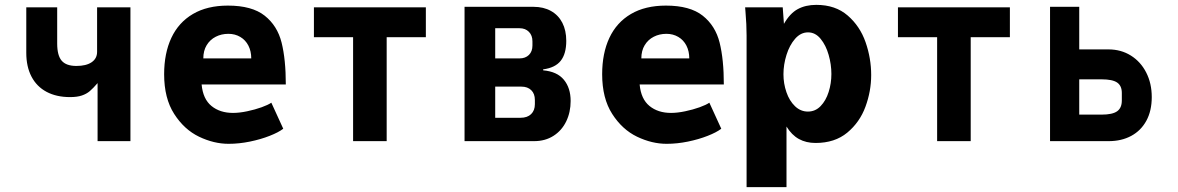

<svg xmlns="http://www.w3.org/2000/svg" viewBox="-20 -580 4840 789"><path d="M381 -238.5Q362.5 -217 349 -205.5Q335.5 -194 316.2 -187.5Q297 -181 268 -181Q212 -181 171.5 -202.5Q131 -224 109.5 -265Q88 -306 88 -363V-550H215V-401Q215 -352 233.5 -330.5Q252 -309 294 -309Q334 -309 356.5 -324.2Q379 -339.5 379 -367V-550H516V0H381Z M654.5 -275Q654.5 -361 684.2 -424.5Q714 -488 772.8 -522.5Q831.5 -557 916.5 -557Q1015.5 -557 1067.8 -515.5Q1120 -474 1137.2 -404.8Q1154.5 -335.5 1154.5 -233H808.5Q814 -173 849 -144.5Q884 -116 937.5 -116Q964 -116 996 -122.8Q1028 -129.5 1055 -139.2Q1082 -149 1095 -158L1144 -51Q1124.5 -36 1088.2 -21.8Q1052 -7.5 1007.2 1.8Q962.5 11 919.5 11Q859 11 798 -18.2Q737 -47.5 695.8 -111.8Q654.5 -176 654.5 -275ZM918.5 -441Q890 -441 866.5 -429Q843 -417 829.2 -394.2Q815.5 -371.5 815.5 -340H1012.5Q1012.5 -369.5 1000.8 -392.5Q989 -415.5 967.5 -428.2Q946 -441 918.5 -441Z M1431 -427H1270V-550H1730V-427H1569V0H1431Z M1889 -552H2172Q2213.5 -552 2244 -535Q2274.5 -518 2290.8 -486.5Q2307 -455 2307 -412Q2307 -359 2284.2 -330.2Q2261.5 -301.5 2212 -295V-291Q2269.5 -286 2297.2 -252.2Q2325 -218.5 2325 -165Q2325 -119 2306.8 -81.2Q2288.5 -43.5 2254.5 -21.8Q2220.5 0 2175 0H1889ZM2178 -152V-169Q2178 -195 2163 -209.5Q2148 -224 2123 -224H2015V-96H2119Q2147 -96 2162.5 -111Q2178 -126 2178 -152ZM2168 -393V-410Q2168 -434.5 2153.5 -449.2Q2139 -464 2115 -464H2015V-340H2115Q2139 -340 2153.5 -354.2Q2168 -368.5 2168 -393Z M2454.5 -275Q2454.5 -361 2484.2 -424.5Q2514 -488 2572.8 -522.5Q2631.5 -557 2716.5 -557Q2815.5 -557 2867.8 -515.5Q2920 -474 2937.2 -404.8Q2954.5 -335.5 2954.5 -233H2608.5Q2614 -173 2649 -144.5Q2684 -116 2737.5 -116Q2764 -116 2796 -122.8Q2828 -129.5 2855 -139.2Q2882 -149 2895 -158L2944 -51Q2924.5 -36 2888.2 -21.8Q2852 -7.5 2807.2 1.8Q2762.5 11 2719.5 11Q2659 11 2598 -18.2Q2537 -47.5 2495.8 -111.8Q2454.5 -176 2454.5 -275ZM2718.5 -441Q2690 -441 2666.5 -429Q2643 -417 2629.2 -394.2Q2615.5 -371.5 2615.5 -340H2812.5Q2812.5 -369.5 2800.8 -392.5Q2789 -415.5 2767.5 -428.2Q2746 -441 2718.5 -441Z M3043.5 -531 3042 -550H3196.5L3201.5 -482Q3226 -525 3258.2 -542.5Q3290.5 -560 3334.5 -560Q3413 -560 3463.5 -516.2Q3514 -472.5 3537 -406.5Q3560 -340.5 3560 -271.5Q3560 -205.5 3536.5 -141.5Q3513 -77.5 3461.8 -35Q3410.5 7.5 3331.5 7.5Q3292.5 7.5 3263 -8.8Q3233.5 -25 3212 -60V189H3048V-434Q3048 -479.5 3043.5 -531ZM3396.5 -276Q3396.5 -315 3385.2 -354.5Q3374 -394 3352.2 -420.5Q3330.5 -447 3300.5 -447Q3270.5 -447 3247.5 -420.8Q3224.5 -394.5 3212 -354.5Q3199.5 -314.5 3199.5 -275Q3199.5 -236.5 3211.8 -201Q3224 -165.5 3247 -143.5Q3270 -121.5 3300 -121.5Q3330.5 -121.5 3352.2 -144Q3374 -166.5 3385.2 -202Q3396.5 -237.5 3396.5 -276Z M3831 -427H3670V-550H4130V-427H3969V0H3831Z M4295 -552H4415V-377H4535Q4586.5 -377 4627 -351.8Q4667.5 -326.5 4690.2 -282Q4713 -237.5 4713 -181Q4713 -124.5 4690.8 -83.8Q4668.5 -43 4628.5 -21.5Q4588.5 0 4536 0H4295ZM4590 -167V-198Q4590 -227.5 4570.8 -240.8Q4551.5 -254 4507 -254H4415V-109H4507Q4551.5 -109 4570.8 -122.8Q4590 -136.5 4590 -167Z"/></svg>

Font: JuliaMono Black
Style: Regular
Weight: 900
Monospace: yes
Designer: cormullion
Foundry: corm
Version: Version 0.054; ttfautohint (v1.8.4)